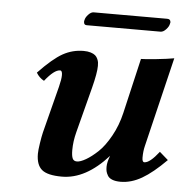

<svg xmlns="http://www.w3.org/2000/svg" viewBox="-46 -629 665 685"><g transform="rotate(5 286.0 -287.0)"><path d="M279.8 -314.9 237.8 -152.8Q229 -119.1 229 -87.9Q229 -67.4 233.2 -58.1Q237.3 -48.8 249 -48.8Q261.2 -48.8 280.8 -60.1Q300.3 -71.3 323 -92.5Q345.7 -113.8 366.9 -151.9Q388.2 -189.9 398.9 -235.8L444.8 -433.1Q459.5 -433.1 499.5 -437.3Q539.6 -441.4 563 -445.8L485.8 -125Q481 -106 481 -83Q481 -66.9 488.8 -66.9Q508.3 -66.9 541 -108.9L571.8 -82Q524.4 -34.2 486.3 -12.2Q448.2 9.8 410.2 9.8Q392.1 9.8 380.4 5.1Q368.7 0.5 363.8 -8.1Q358.9 -16.6 357.4 -23.4Q356 -30.3 356 -39.1Q356 -55.7 365.2 -79.1Q285.6 9.8 200.2 9.8Q148.4 9.8 128.2 -7.3Q107.9 -24.4 107.9 -64Q107.9 -76.7 111.8 -101.8Q115.7 -127 119.1 -141.1L162.1 -309.1Q168.9 -335.9 168.9 -351.1Q168.9 -367.2 161.1 -367.2Q140.1 -367.2 106.9 -325.2Q89.4 -334.5 79.1 -352.1Q129.9 -405.3 164.6 -424.6Q199.2 -443.8 238.8 -443.8Q253.4 -443.8 264.2 -440.4Q274.9 -437 280.5 -432.1Q286.1 -427.2 289.3 -419.9Q292.5 -412.6 293.2 -407.2Q293.9 -401.9 293.9 -395Q293.9 -369.6 279.8 -314.9ZM505.9 -536.1H241.2Q231 -536.1 231 -547.9Q231 -551.3 231.9 -553.2Q233.4 -563 243.2 -573.5Q252.9 -584 262.2 -584H525.9Q538.1 -584 538.1 -571.8Q538.1 -569.8 537.1 -567.9Q535.6 -557.6 525.6 -546.9Q515.6 -536.1 505.9 -536.1Z"/></g></svg>

Font: Linux Libertine G
Style: Bold Italic
Weight: 700
Italic angle: -11.5°
Designer: Philipp H. Poll
Foundry: Philipp H. Poll
Version: Version 4.1.0